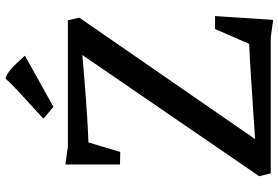

<svg xmlns="http://www.w3.org/2000/svg" viewBox="-179 -838 1025 707"><g transform="rotate(-90 333.5 -484.5)"><path d="M38.1 -42.5 484.4 -693.8Q445.8 -690.4 409.9 -687.5Q374 -684.6 335.9 -681.6Q297.9 -678.7 255.9 -676Q213.9 -673.3 162.6 -671.4L127.4 -554.2L81.5 -555.2V-756.3L146 -747.1H612.3L622.1 -705.1L174.8 -57.6Q225.1 -61 277.1 -64.5Q329.1 -67.9 376.2 -71Q423.3 -74.2 462.2 -76.4Q501 -78.6 525.4 -79.6L580.1 -205.1H627.9L613.8 8.8L549.8 0H48.8ZM250 -836.9Q269 -855 287.6 -871.8Q306.2 -888.7 324.5 -905.3Q342.8 -921.9 361.1 -939.5Q379.4 -957 397.9 -976.6Q408.2 -974.6 419.2 -966.8Q430.2 -959 441.2 -948.5Q452.1 -938 462.6 -926.3Q473.1 -914.6 481.9 -905.3L293.9 -800.3Z"/></g></svg>

Font: Donegal One
Style: Regular
Weight: 400
Designer: Gary Lonergan
Foundry: Sorkin Type Co.
Version: Version 1.004